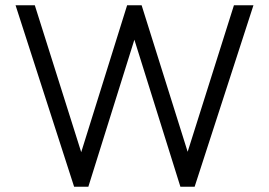

<svg xmlns="http://www.w3.org/2000/svg" viewBox="-20 -708 1019 728"><path d="M261 0 39 -688H112L299 -96H277L462 -688H517L703 -96H680L867 -688H941L718 0H664L479 -591H500L315 0Z"/></svg>

Font: Outfit-Light
Style: Regular
Weight: 300
Designer: Rodrigo Fuenzalida
Foundry: fragTYPE
Version: Version 1.000